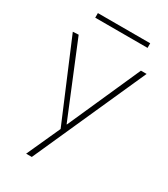

<svg xmlns="http://www.w3.org/2000/svg" viewBox="-215 -777 947 1084"><g transform="rotate(30 258.5 -235.0)"><path d="M139 210 238 -8 23 -518 60 -520 254 -48H256L466 -520H503L176 210ZM93 -650V-680H434V-650Z"/></g></svg>

Font: M PLUS 1 ExtraLight
Style: Regular
Weight: 250
Version: Version 1.001